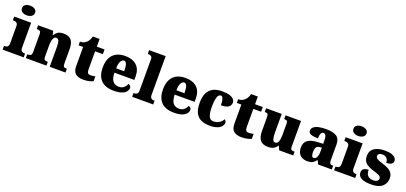

<svg xmlns="http://www.w3.org/2000/svg" viewBox="29 -1851 6214 2936"><g transform="rotate(20 3136.0 -383.5)"><path d="M178.7 -619.1Q133.8 -619.1 103.3 -639.6Q72.8 -660.2 72.8 -698.2Q72.8 -737.8 103.3 -757.3Q133.8 -776.9 178.7 -776.9Q221.7 -776.9 253.7 -757.3Q285.6 -737.8 285.6 -698.2Q285.6 -660.2 253.7 -639.6Q221.7 -619.1 178.7 -619.1ZM355 -61V0H11.7V-61H23.9Q51.8 -61 69.3 -76.9Q86.9 -92.8 86.9 -134.8V-409.2Q86.9 -445.8 68.8 -460.4Q50.8 -475.1 23.9 -475.1H4.9V-536.1H280.8V-130.9Q280.8 -90.8 298.3 -75.9Q315.9 -61 343.8 -61Z M724.6 -61V0H389.6V-61H393.6Q427.7 -61 445.3 -72.5Q462.9 -84 462.9 -127.9V-412.1Q462.9 -452.1 447.3 -463.6Q431.6 -475.1 398.4 -475.1H394.5V-536.1H640.6L653.8 -472.2H658.7Q677.7 -502.9 710.7 -526.9Q743.7 -550.8 809.6 -550.8Q889.6 -550.8 930.7 -505.4Q971.7 -460 971.7 -359.9V-130.9Q971.7 -85 984.1 -73Q996.6 -61 1030.8 -61H1034.7V0H777.8V-316.9Q777.8 -381.8 767.1 -416Q756.3 -451.2 723.6 -451.2Q697.3 -451.2 683.6 -430.2Q669.4 -409.2 663.6 -374.5Q657.7 -339.8 657.7 -300.8V-125Q657.7 -84 672.6 -72.5Q687.5 -61 720.7 -61Z M1322.8 9.8Q1245.6 9.8 1200.2 -26.1Q1154.8 -62 1154.8 -149.9V-460H1080.6V-519Q1123.5 -519 1151.6 -535.4Q1179.7 -551.8 1193.4 -567.9Q1206.5 -582 1219.5 -606Q1232.4 -629.9 1239.7 -661.1H1349.6V-536.1H1475.6V-460H1349.6V-169.9Q1349.6 -129.9 1361.1 -110.8Q1372.6 -91.8 1408.7 -91.8Q1428.7 -91.8 1448.7 -95Q1468.8 -98.1 1484.4 -102.1V-22Q1466.8 -13.2 1425.8 -1.7Q1384.8 9.8 1322.8 9.8Z M1821.8 9.8Q1680.2 9.8 1611.6 -62.5Q1543 -134.8 1543 -266.1Q1543 -407.2 1612.5 -479Q1682.1 -550.8 1810.1 -550.8Q1927.7 -550.8 1995.4 -489.5Q2063 -428.2 2063 -309.1V-253.9H1738.8Q1741.2 -160.2 1774.7 -117.2Q1808.1 -74.2 1872.1 -74.2Q1922.9 -74.2 1953.4 -100.1Q1983.9 -126 2000 -166Q2019 -161.1 2031.5 -147.5Q2043.9 -133.8 2043.9 -115.2Q2043.9 -85 2022 -56.2Q2000 -26.9 1950.9 -8.5Q1901.9 9.8 1821.8 9.8ZM1741.2 -325.2H1872.1Q1872.1 -399.4 1858.4 -438.5Q1844.7 -478 1814.9 -478Q1783.7 -478 1762.2 -439Q1741.2 -400.4 1741.2 -325.2Z M2462.4 -61V0H2119.6V-61H2130.9Q2158.7 -61 2176.3 -75.9Q2193.8 -90.8 2193.8 -130.9V-643.1Q2193.8 -668 2181.2 -679.7Q2168.5 -690.9 2153.6 -695.1Q2138.7 -699.2 2130.9 -699.2H2119.6V-759.8H2388.7V-130.9Q2388.7 -90.8 2406.2 -75.9Q2423.8 -61 2451.7 -61Z M2802.2 9.8Q2660.6 9.8 2592 -62.5Q2523.4 -134.8 2523.4 -266.1Q2523.4 -407.2 2593 -479Q2662.6 -550.8 2790.5 -550.8Q2908.2 -550.8 2975.8 -489.5Q3043.5 -428.2 3043.5 -309.1V-253.9H2719.2Q2721.7 -160.2 2755.1 -117.2Q2788.6 -74.2 2852.5 -74.2Q2903.3 -74.2 2933.8 -100.1Q2964.4 -126 2980.5 -166Q2999.5 -161.1 3012 -147.5Q3024.4 -133.8 3024.4 -115.2Q3024.4 -85 3002.4 -56.2Q2980.5 -26.9 2931.4 -8.5Q2882.3 9.8 2802.2 9.8ZM2721.7 -325.2H2852.5Q2852.5 -399.4 2838.9 -438.5Q2825.2 -478 2795.4 -478Q2764.2 -478 2742.7 -439Q2721.7 -400.4 2721.7 -325.2Z M3384.3 9.8Q3305.7 9.8 3246.1 -15.1Q3187 -40 3154.1 -100.6Q3121.1 -161.1 3121.1 -267.1Q3121.1 -376 3156.2 -437.5Q3190.9 -499 3250 -524.9Q3309.1 -550.8 3382.3 -550.8Q3462.9 -550.8 3511.2 -535.2Q3558.1 -519 3578.1 -494.6Q3598.1 -470.2 3598.1 -443.8Q3598.1 -423.3 3587.4 -399.9Q3576.7 -376 3542.5 -359.4Q3508.3 -342.8 3439 -342.8Q3439 -380.4 3434.6 -411.6Q3430.2 -443.4 3419.2 -462.6Q3408.2 -481.9 3389.2 -481.9Q3367.2 -481.9 3351.1 -462.9Q3335 -443.8 3326.2 -397Q3316.9 -351.1 3316.9 -268.1Q3316.9 -169.9 3339.6 -120.8Q3362.3 -71.8 3412.1 -71.8Q3468.3 -71.8 3508.8 -97.9Q3549.3 -124 3565.9 -161.1Q3582 -152.8 3588.6 -138.4Q3595.2 -124 3595.2 -109.9Q3595.2 -84.5 3573.7 -56.2Q3552.2 -27.8 3506.1 -9Q3460 9.8 3384.3 9.8Z M3897.5 9.8Q3820.3 9.8 3774.9 -26.1Q3729.5 -62 3729.5 -149.9V-460H3655.3V-519Q3698.2 -519 3726.3 -535.4Q3754.4 -551.8 3768.1 -567.9Q3781.2 -582 3794.2 -606Q3807.1 -629.9 3814.5 -661.1H3924.3V-536.1H4050.3V-460H3924.3V-169.9Q3924.3 -129.9 3935.8 -110.8Q3947.3 -91.8 3983.4 -91.8Q4003.4 -91.8 4023.4 -95Q4043.5 -98.1 4059.1 -102.1V-22Q4041.5 -13.2 4000.5 -1.7Q3959.5 9.8 3897.5 9.8Z M4334 9.8Q4242.2 9.8 4203.1 -39.6Q4164.1 -88.9 4164.1 -189V-401.9Q4164.1 -444.8 4155.5 -460Q4147 -475.1 4108.9 -475.1H4105V-536.1H4358.9V-233.9Q4358.9 -170.9 4370.1 -129.9Q4380.9 -89.8 4413.1 -89.8Q4447.8 -89.8 4463.4 -128.9Q4479 -168 4479 -234.9V-417Q4479 -458 4465.1 -466.6Q4451.2 -475.1 4424.8 -475.1H4420.9V-536.1H4672.9V-121.1Q4672.9 -78.1 4688 -69.6Q4703.1 -61 4729 -61H4741.2V0H4512.2L4483.9 -64H4479Q4457 -29.8 4422.1 -10Q4387.2 9.8 4334 9.8Z M4966.8 9.8Q4923.3 9.8 4887.7 -8.3Q4851.6 -25.9 4830.1 -62.5Q4808.6 -99.1 4808.6 -154.8Q4808.6 -237.8 4863.5 -276.9Q4918.5 -315.9 5029.8 -319.8L5110.4 -323.2V-375Q5110.4 -429.7 5097.7 -456.1Q5084.5 -481.9 5058.6 -481.9Q5034.7 -481.9 5021 -455.1Q5006.8 -427.7 5006.8 -375Q4928.2 -375 4889.2 -391.1Q4850.6 -407.2 4850.6 -444.8Q4850.6 -482.9 4881.3 -506.3Q4911.6 -529.8 4962.6 -540.3Q5013.7 -550.8 5075.7 -550.8Q5190.4 -550.8 5248 -513.4Q5305.7 -476.1 5305.7 -382.8V-130.9Q5305.7 -89.8 5318.1 -75.4Q5330.6 -61 5364.7 -61H5368.7V0H5145.5L5120.6 -56.2H5110.4Q5087.9 -30.3 5068.8 -15.6Q5049.8 -1 5025.6 4.4Q5001.5 9.8 4966.8 9.8ZM5045.4 -70.8Q5075.7 -70.8 5093.8 -103.5Q5111.8 -136.2 5111.8 -190.9V-262.2L5080.6 -258.8Q5038.6 -255.9 5022.7 -229.5Q5006.8 -203.1 5006.8 -151.9Q5006.8 -70.8 5045.4 -70.8Z M5572.8 -619.1Q5527.8 -619.1 5497.3 -639.6Q5466.8 -660.2 5466.8 -698.2Q5466.8 -737.8 5497.3 -757.3Q5527.8 -776.9 5572.8 -776.9Q5615.7 -776.9 5647.7 -757.3Q5679.7 -737.8 5679.7 -698.2Q5679.7 -660.2 5647.7 -639.6Q5615.7 -619.1 5572.8 -619.1ZM5749 -61V0H5405.8V-61H5418Q5445.8 -61 5463.4 -76.9Q5481 -92.8 5481 -134.8V-409.2Q5481 -445.8 5462.9 -460.4Q5444.8 -475.1 5418 -475.1H5398.9V-536.1H5674.8V-130.9Q5674.8 -90.8 5692.4 -75.9Q5710 -61 5737.8 -61Z M6012.7 9.8Q5929.2 9.8 5881.3 -6.3Q5834 -22 5814.5 -49.1Q5794.9 -76.2 5794.9 -108.9Q5794.9 -151.9 5825.4 -169.9Q5856 -188 5899.9 -188Q5899.9 -119.1 5932.4 -90.1Q5964.8 -61 6016.1 -61Q6064 -61 6083.5 -78.1Q6103 -95.2 6103 -117.2Q6103 -146.5 6073.7 -163.1Q6043.9 -180.2 5982.9 -196.8Q5892.1 -223.1 5846.4 -262.5Q5800.8 -301.8 5800.8 -377.9Q5800.8 -466.8 5865.2 -508.3Q5929.7 -549.8 6036.1 -549.8Q6103.5 -549.8 6146 -535.6Q6188 -521 6206.5 -498.5Q6225.1 -476.1 6225.1 -453.1Q6225.1 -417 6199 -398.9Q6172.9 -380.9 6115.7 -380.9Q6115.7 -430.2 6087.9 -455.6Q6060.1 -481 6019 -481Q5987.8 -481 5967.8 -469Q5947.8 -457 5947.8 -432.1Q5947.8 -403.8 5972.7 -387.7Q5984.9 -379.4 6008.5 -370.1Q6032.2 -360.8 6066.9 -350.1Q6122.6 -333.5 6161.6 -313Q6202.1 -292 6225.1 -259Q6248 -226.1 6248 -173.8Q6248 -91.8 6189 -41Q6129.9 9.8 6012.7 9.8Z"/></g></svg>

Font: Koh Santepheap Black
Style: Regular
Weight: 900
Designer: Danh Hong
Version: Version 2.002; ttfautohint (v1.8.3)